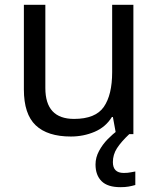

<svg xmlns="http://www.w3.org/2000/svg" viewBox="-20 -556 658 796"><path d="M533 -536V0H461L448 -71H444Q418 -29 372 -9.5Q326 10 274 10Q177 10 128 -36.5Q79 -83 79 -185V-536H168V-191Q168 -63 287 -63Q376 -63 410.5 -113Q445 -163 445 -257V-536ZM448 116Q448 161 493 161Q510 161 521.5 158.5Q533 156 541 155V211Q527 215 513 217.5Q499 220 479 220Q426 220 401 195Q376 170 376 126Q376 97 390.5 70Q405 43 426.5 21Q448 -1 468 -15L516 0Q482 32 465 58.5Q448 85 448 116Z"/></svg>

Font: Noto Sans Tifinagh Adrar
Style: Regular
Weight: 400
Designer: JamraPatel
Foundry: JamraPatel LLC
Version: Version 2.006; ttfautohint (v1.8.4.7-5d5b)